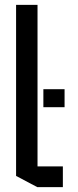

<svg xmlns="http://www.w3.org/2000/svg" viewBox="-20 -768 321 788"><path d="M133 0 46 -46V-748H134V0ZM134 0V-85H238V0ZM158 -328V-402H245V-328Z"/></svg>

Font: Foldit
Style: Regular
Weight: 400
Version: Version 1.003